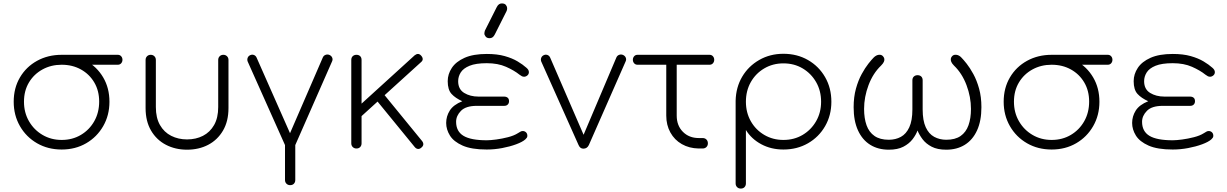

<svg xmlns="http://www.w3.org/2000/svg" viewBox="-20 -867 7163 1121"><path d="M340 6Q260 6 196.5 -30.5Q133 -67 96.5 -130.5Q60 -194 60 -273Q60 -353 96.5 -415Q133 -477 196.5 -512Q260 -547 340 -547Q420 -547 483 -512Q546 -477 582.5 -415Q619 -353 619 -273Q619 -194 582.5 -130.5Q546 -67 483 -30.5Q420 6 340 6ZM340 -50Q403 -50 452.5 -79.5Q502 -109 530.5 -159.5Q559 -210 559 -274Q559 -337 530.5 -385.5Q502 -434 452.5 -461.5Q403 -489 340 -489Q278 -489 228 -461.5Q178 -434 149 -385.5Q120 -337 120 -273Q120 -210 149 -159.5Q178 -109 228 -79.5Q278 -50 340 -50ZM337 -489Q325 -489 317.5 -497.5Q310 -506 310 -518Q310 -530 317.5 -538.5Q325 -547 337 -547H668Q680 -547 687.5 -538.5Q695 -530 695 -518Q695 -506 687.5 -497.5Q680 -489 668 -489Z M1072 7Q1004 7 949 -21.5Q894 -50 862 -104.5Q830 -159 830 -236V-517Q830 -530 838.5 -538.5Q847 -547 860 -547Q873 -547 881.5 -538.5Q890 -530 890 -517V-242Q890 -179 914 -137Q938 -95 979.5 -74Q1021 -53 1072 -53Q1124 -53 1165 -74Q1206 -95 1230 -137Q1254 -179 1254 -242V-517Q1254 -530 1262.5 -538.5Q1271 -547 1284 -547Q1297 -547 1305.5 -538.5Q1314 -530 1314 -517V-236Q1314 -159 1282 -104.5Q1250 -50 1195.5 -21.5Q1141 7 1072 7Z M1672 1Q1653 1 1644 -20L1426 -508Q1422 -519 1426 -529.5Q1430 -540 1441 -545Q1452 -550 1462.5 -546Q1473 -542 1478 -531L1692 -47H1655L1865 -532Q1870 -543 1881.5 -547Q1893 -551 1904 -546Q1915 -541 1919.5 -530.5Q1924 -520 1919 -509L1704 -20Q1694 1 1672 1ZM1674 214Q1661 214 1652.5 205.5Q1644 197 1644 184V-39Q1644 -53 1652.5 -61Q1661 -69 1674 -69Q1688 -69 1696 -61Q1704 -53 1704 -39V184Q1704 197 1696 205.5Q1688 214 1674 214Z M2071 -171 2035 -211 2401 -544Q2411 -552 2420.5 -552Q2430 -552 2439 -542Q2448 -532 2448 -522Q2448 -512 2438 -504ZM2061 0Q2048 0 2039.5 -8.5Q2031 -17 2031 -30V-517Q2031 -531 2039.5 -539Q2048 -547 2061 -547Q2075 -547 2083 -539Q2091 -531 2091 -517V-30Q2091 -17 2083 -8.5Q2075 0 2061 0ZM2440 -5Q2430 4 2419.5 2.5Q2409 1 2401 -9L2164 -299L2207 -334L2444 -44Q2452 -34 2451.5 -24Q2451 -14 2440 -5Z M2822 6Q2733 6 2681 -17Q2629 -40 2607 -75.5Q2585 -111 2585 -149Q2585 -188 2606 -221.5Q2627 -255 2679 -276Q2639 -294 2616.5 -318.5Q2594 -343 2594 -393Q2594 -434 2618 -470.5Q2642 -507 2692.5 -529.5Q2743 -552 2822 -552Q2883 -552 2927 -539.5Q2971 -527 3002 -508.5Q3033 -490 3054 -471Q3060 -466 3064 -459.5Q3068 -453 3068 -446Q3068 -434 3059 -426.5Q3050 -419 3040 -419Q3033 -419 3027 -422Q3021 -425 3013 -431Q2982 -456 2934.5 -477Q2887 -498 2822 -498Q2758 -498 2721.5 -483Q2685 -468 2670 -444Q2655 -420 2655 -393Q2655 -346 2690 -324.5Q2725 -303 2774 -303H2923Q2936 -303 2944 -296.5Q2952 -290 2952 -276Q2952 -264 2944.5 -256.5Q2937 -249 2924 -249H2764Q2700 -249 2671.5 -220Q2643 -191 2643 -156Q2643 -100 2686 -74Q2729 -48 2822 -48Q2843 -48 2877 -52.5Q2911 -57 2946 -66Q2981 -75 3003 -89Q3013 -95 3019 -98.5Q3025 -102 3032 -102Q3043 -102 3051 -94.5Q3059 -87 3059 -74Q3059 -67 3055.5 -62.5Q3052 -58 3047 -53Q3030 -38 2993.5 -24.5Q2957 -11 2912 -2.5Q2867 6 2822 6ZM2839 -644Q2823 -644 2815.5 -653.5Q2808 -663 2808 -671Q2808 -676 2809 -680Q2810 -684 2811 -688L2880 -825Q2886 -837 2893.5 -842Q2901 -847 2910 -847Q2927 -847 2934 -837.5Q2941 -828 2941 -820Q2941 -816 2940.5 -811.5Q2940 -807 2938 -803L2869 -666Q2863 -654 2855.5 -649Q2848 -644 2839 -644Z M3386 1Q3367 1 3358 -20L3140 -508Q3136 -519 3140 -529.5Q3144 -540 3155 -545Q3166 -550 3176.5 -546Q3187 -542 3192 -531L3406 -37H3369L3579 -532Q3584 -543 3595.5 -547Q3607 -551 3618 -546Q3629 -541 3633.5 -530.5Q3638 -520 3633 -509L3418 -20Q3408 1 3386 1Z M4059 0Q4004 -1 3961 -25.5Q3918 -50 3894 -93.5Q3870 -137 3870 -192V-489H3702Q3690 -489 3682.5 -497.5Q3675 -506 3675 -518Q3675 -530 3682.5 -538.5Q3690 -547 3702 -547H4123Q4135 -547 4142.5 -538.5Q4150 -530 4150 -518Q4150 -506 4142.5 -497.5Q4135 -489 4123 -489H3931V-192Q3931 -134 3967 -97.5Q4003 -61 4060 -61H4082Q4096 -61 4104.5 -52.5Q4113 -44 4113 -30Q4113 -17 4104.5 -8.5Q4096 0 4082 0Z M4305 234Q4292 234 4283.5 225.5Q4275 217 4275 204V-279Q4277 -358 4313.5 -419.5Q4350 -481 4413 -517Q4476 -553 4554 -553Q4634 -553 4697.5 -516.5Q4761 -480 4797.5 -416.5Q4834 -353 4834 -273Q4834 -194 4797.5 -130.5Q4761 -67 4697.5 -30.5Q4634 6 4554 6Q4482 6 4424.5 -25Q4367 -56 4335 -108V204Q4335 217 4327 225.5Q4319 234 4305 234ZM4554 -50Q4617 -50 4666.5 -79.5Q4716 -109 4745 -159.5Q4774 -210 4774 -273Q4774 -337 4745 -387.5Q4716 -438 4666.5 -467.5Q4617 -497 4554 -497Q4492 -497 4442 -467.5Q4392 -438 4363.5 -387.5Q4335 -337 4335 -273Q4335 -210 4363.5 -159.5Q4392 -109 4442 -79.5Q4492 -50 4554 -50Z M5169 7Q5107 7 5061 -21.5Q5015 -50 4989.5 -105.5Q4964 -161 4964 -241Q4964 -301 4977.5 -349.5Q4991 -398 5011 -434.5Q5031 -471 5050 -495Q5069 -519 5081 -531Q5095 -545 5110.5 -547Q5126 -549 5135 -539Q5141 -533 5143 -524.5Q5145 -516 5140.5 -506Q5136 -496 5124 -484Q5077 -439 5051 -370Q5025 -301 5025 -231Q5025 -176 5039.5 -135.5Q5054 -95 5086 -73Q5118 -51 5169 -51Q5209 -51 5240 -68Q5271 -85 5289 -124Q5307 -163 5307 -228V-398Q5307 -412 5315.5 -420Q5324 -428 5337 -428Q5351 -428 5359 -420Q5367 -412 5367 -398V-228Q5367 -163 5385 -124Q5403 -85 5434.5 -68Q5466 -51 5505 -51Q5557 -51 5588.5 -73Q5620 -95 5634.5 -135.5Q5649 -176 5649 -231Q5649 -301 5623 -370Q5597 -439 5550 -484Q5538 -496 5534 -506Q5530 -516 5531.5 -524.5Q5533 -533 5539 -539Q5548 -549 5564 -547Q5580 -545 5593 -531Q5605 -519 5624 -495Q5643 -471 5663 -434.5Q5683 -398 5696.5 -349.5Q5710 -301 5710 -241Q5710 -161 5684.5 -105.5Q5659 -50 5613 -21.5Q5567 7 5505 7Q5453 7 5419.5 -10.5Q5386 -28 5366.5 -54Q5347 -80 5337 -105Q5328 -80 5308 -54Q5288 -28 5254.5 -10.5Q5221 7 5169 7Z M6120 6Q6040 6 5976.5 -30.5Q5913 -67 5876.5 -130.5Q5840 -194 5840 -273Q5840 -353 5876.5 -415Q5913 -477 5976.5 -512Q6040 -547 6120 -547Q6200 -547 6263 -512Q6326 -477 6362.5 -415Q6399 -353 6399 -273Q6399 -194 6362.5 -130.5Q6326 -67 6263 -30.5Q6200 6 6120 6ZM6120 -50Q6183 -50 6232.5 -79.5Q6282 -109 6310.5 -159.5Q6339 -210 6339 -274Q6339 -337 6310.5 -385.5Q6282 -434 6232.5 -461.5Q6183 -489 6120 -489Q6058 -489 6008 -461.5Q5958 -434 5929 -385.5Q5900 -337 5900 -273Q5900 -210 5929 -159.5Q5958 -109 6008 -79.5Q6058 -50 6120 -50ZM6117 -489Q6105 -489 6097.5 -497.5Q6090 -506 6090 -518Q6090 -530 6097.5 -538.5Q6105 -547 6117 -547H6448Q6460 -547 6467.5 -538.5Q6475 -530 6475 -518Q6475 -506 6467.5 -497.5Q6460 -489 6448 -489Z M6827 6Q6738 6 6686 -17Q6634 -40 6612 -75.5Q6590 -111 6590 -149Q6590 -188 6611 -221.5Q6632 -255 6684 -276Q6644 -294 6621.5 -318.5Q6599 -343 6599 -393Q6599 -434 6623 -470.5Q6647 -507 6697.5 -529.5Q6748 -552 6827 -552Q6888 -552 6932 -539.5Q6976 -527 7007 -508.5Q7038 -490 7059 -471Q7065 -466 7069 -459.5Q7073 -453 7073 -446Q7073 -434 7064 -426.5Q7055 -419 7045 -419Q7038 -419 7032 -422Q7026 -425 7018 -431Q6987 -456 6939.5 -477Q6892 -498 6827 -498Q6763 -498 6726.5 -483Q6690 -468 6675 -444Q6660 -420 6660 -393Q6660 -346 6695 -324.5Q6730 -303 6779 -303H6928Q6941 -303 6949 -296.5Q6957 -290 6957 -276Q6957 -264 6949.5 -256.5Q6942 -249 6929 -249H6769Q6705 -249 6676.5 -220Q6648 -191 6648 -156Q6648 -100 6691 -74Q6734 -48 6827 -48Q6848 -48 6882 -52.5Q6916 -57 6951 -66Q6986 -75 7008 -89Q7018 -95 7024 -98.5Q7030 -102 7037 -102Q7048 -102 7056 -94.5Q7064 -87 7064 -74Q7064 -67 7060.5 -62.5Q7057 -58 7052 -53Q7035 -38 6998.5 -24.5Q6962 -11 6917 -2.5Q6872 6 6827 6Z"/></svg>

Font: ComfortaaLight
Style: Regular
Weight: 300
Designer: Johan Aakerlund
Foundry: Johan Aakerlund
Version: Version 3.104; ttfautohint (v1.8.1.43-b0c9)